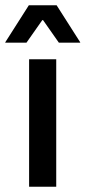

<svg xmlns="http://www.w3.org/2000/svg" viewBox="-38 -709 324 729"><path d="M72.5 0V-484H175.5V0ZM71.5 -689H177L266.5 -548.5V-547H185.5L125.5 -632.5H122.5L62.5 -547H-18V-548.5Z"/></svg>

Font: Anek Gurmukhi Medium SemiExpanded
Style: Regular
Weight: 500
Width: 6
Version: Version 1.003